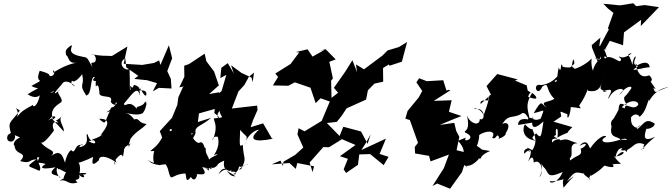

<svg xmlns="http://www.w3.org/2000/svg" viewBox="-20 -1065 4131 1180"><path d="M300 -349C348 -356 293 -319 304 -335C290 -384 308 -405 356 -437C374 -461 311 -500 350 -514C292 -466 318 -500 360 -547C374 -575 410 -565 443 -534C372 -560 485 -610 434 -602C406 -569 429 -535 485 -609C503 -530 459 -555 510 -478C546 -485 533 -574 555 -592C584 -596 508 -559 597 -568C585 -580 563 -595 569 -533C590 -561 589 -498 591 -497C585 -455 681 -490 661 -441C668 -417 703 -417 688 -430C720 -452 680 -402 633 -374C729 -399 656 -427 658 -386C620 -319 637 -288 589 -335C671 -337 637 -282 597 -234C629 -257 599 -188 618 -250C596 -248 636 -236 545 -207C573 -202 577 -164 524 -198C586 -211 537 -170 518 -240C498 -248 546 -170 465 -160C469 -161 483 -190 489 -172C437 -191 445 -108 418 -143C405 -138 386 -103 380 -66C370 -80 363 -160 295 -106C332 -147 270 -136 230 -192C245 -172 298 -244 312 -264C301 -285 296 -328 339 -311C313 -345 311 -301 360 -351C334 -326 377 -286 372 -257L297 -338L277 -325ZM805 -580 884 -572 945 -554 919 -504 957 -525 1034 -521 1030 -580 1008 -628 1038 -707 1018 -787 966 -666 958 -694 926 -678 854 -666 740 -673 763 -779 668 -721C561 -722 576 -730 540 -730C570 -741 583 -678 549 -680C540 -680 538 -673 550 -647C516 -705 523 -717 479 -715C503 -716 489 -715 462 -722C384 -742 432 -781 419 -787C375 -758 384 -747 386 -726C405 -722 394 -663 463 -683C431 -674 395 -674 306 -618C306 -660 331 -599 290 -597C272 -603 306 -608 224 -630C187 -538 277 -594 173 -537C217 -509 243 -543 150 -486C193 -455 226 -470 238 -497C246 -469 197 -447 313 -507C298 -482 257 -498 230 -516C223 -425 185 -396 182 -420C86 -368 109 -367 84 -348C107 -387 49 -418 102 -386C39 -301 25 -323 51 -233C67 -267 57 -253 29 -236C4 -185 80 -178 72 -234C35 -235 44 -148 70 -235C179 -189 94 -208 135 -224C81 -228 52 -179 70 -169C72 -108 158 -134 104 -75C173 -57 148 -82 204 -86C132 -33 154 -49 221 -15C244 -37 197 -76 208 -122C164 -112 231 -114 221 -180C155 -100 205 -94 222 -99C201 -50 214 -73 261 -57C234 -43 212 -17 321 -37C253 21 352 5 350 29C316 0 329 -58 340 -20C331 -45 396 13 389 -15C338 87 416 2 345 46C395 32 395 77 457 56C421 28 480 52 466 11C510 -4 505 48 467 10C523 9 530 -7 460 0C474 21 478 -66 459 -64C478 -66 566 -104 553 -103C536 -34 566 -60 588 -80C586 -103 619 -119 696 -66C670 -122 723 -106 689 -109C733 -106 648 -147 687 -67C691 -33 669 -69 703 -98C743 -144 730 -64 741 -131C741 -177 776 -166 786 -190C757 -131 774 -184 782 -212C821 -264 845 -264 881 -303C825 -309 839 -343 805 -331C756 -395 732 -355 756 -370C774 -367 828 -352 858 -370C877 -397 874 -405 886 -448C872 -406 885 -435 872 -441C856 -398 796 -423 830 -382C776 -468 746 -396 742 -428C809 -510 825 -533 842 -475C831 -562 832 -494 859 -539C827 -490 808 -534 809 -512C848 -506 885 -520 879 -479C861 -467 848 -540 802 -543C792 -495 772 -576 783 -511C773 -513 781 -544 776 -641C744 -624 700 -680 750 -707L756 -651L830 -599Z M1526 -588 1464 -617 1400 -664 1417 -613 1380 -677 1340 -648 1334 -585 1371 -605 1342 -506 1310 -476 1297 -370C1366 -321 1287 -332 1330 -384C1334 -339 1376 -346 1294 -337C1297 -312 1322 -287 1287 -203C1281 -247 1366 -207 1316 -232C1345 -150 1269 -91 1305 -116C1353 -119 1242 -99 1259 -59C1282 -107 1226 -108 1251 -174C1235 -115 1241 -198 1210 -190C1189 -172 1148 -236 1157 -247C1174 -236 1183 -260 1077 -194C1104 -194 1113 -204 1055 -154C1065 -143 1075 -151 1074 -162C1075 -183 1145 -152 1182 -247C1174 -291 1215 -287 1278 -341L1196 -315L1203 -368L1309 -398L1328 -498L1265 -487L1325 -540L1296 -625L1248 -689L1238 -735L1141 -671L1112 -661L1113 -593L1082 -528L1145 -540L1191 -583L1104 -529L1076 -467L1070 -421L1037 -341L962 -259L978 -216C1067 -257 1014 -213 1024 -271C1051 -274 1035 -246 993 -266C969 -173 914 -151 904 -136C981 -137 899 -148 928 -137C906 -57 956 -50 889 -80C894 -91 888 -57 964 -50C961 -54 1050 -60 1074 -58C969 -60 999 -69 1012 -27C1035 66 1025 7 1117 1C1128 -2 1115 76 1153 22C1182 74 1207 -21 1177 9C1182 -6 1275 33 1222 -38C1304 -18 1315 -46 1324 -64C1279 -53 1273 11 1268 -53C1255 15 1275 -32 1235 -27C1336 -39 1289 -50 1358 -78C1345 -9 1394 -11 1427 19C1363 19 1390 -63 1322 7C1363 -69 1379 9 1404 -22C1386 6 1435 -27 1427 6C1382 6 1458 11 1449 -64C1437 -12 1492 -60 1507 -56C1467 -49 1431 -8 1463 -27C1499 -99 1477 -81 1472 -175C1450 -161 1452 -168 1456 -267C1502 -211 1505 -242 1484 -176C1495 -229 1546 -267 1572 -268C1501 -206 1540 -188 1661 -213L1651 -214L1597 -307L1520 -283L1535 -326L1563 -390L1560 -416L1405 -398L1445 -502L1482 -543L1509 -592L1541 -619L1533 -560Z M2107 -2 2180 -52 2188 -116 2255 -118 2338 -50 2368 -101 2313 -119 2352 -213 2201 -143 2227 -184 2258 -239 2239 -181 2199 -257 2090 -286 2067 -229 1989 -309 2050 -316 2081 -355 2110 -399 2230 -453 2241 -510 2281 -551 2335 -563 2334 -647 2370 -669 2374 -661 2450 -686 2482 -807 2432 -776 2362 -755 2331 -724 2217 -639 2168 -669 2174 -622 2146 -695 2102 -625 2032 -525 2058 -495 1995 -446 2018 -443 2015 -569 2026 -583 2004 -685 2043 -700 1983 -761 1945 -752 1986 -765 1901 -717 1870 -762 1798 -745 1819 -743 1766 -672 1672 -613 1689 -592 1657 -540 1752 -538 1792 -559 1888 -526 1920 -431 1950 -461 2007 -441 1957 -322 1852 -258 1815 -277 1808 -239 1844 -158 1794 -113 1722 -71 1719 -44 1704 -78 1650 -55 1759 -63 1798 -27 1807 -63 1910 -43 1901 -7 1883 -66 1967 -161 2002 -160 2081 -209 2062 -218 2165 -174 2069 -105 2118 -89 2092 -24Z M2736 -513 2724 -508 2704 -572 2603 -566 2556 -584 2539 -559 2575 -506 2554 -467 2485 -383 2471 -336 2499 -327 2549 -187 2529 -162 2531 -122 2617 -107 2626 -73 2739 -115 2708 -32 2638 78 2667 63 2746 95 2819 -7 2841 -75C2834 -80 2802 -71 2831 -38C2823 -82 2881 11 2833 -66C2804 -70 2847 -8 2918 -83C2940 -113 2905 -95 2882 -107C2975 -72 2893 -95 2992 -137C2917 -151 2964 -135 2908 -170C2908 -152 2926 -205 2925 -235C2963 -263 3035 -268 3005 -218C3032 -202 3031 -255 3048 -221C3025 -198 3098 -232 3087 -245C3137 -321 3066 -318 3060 -291C3104 -369 3126 -333 3182 -364C3189 -373 3214 -385 3239 -307C3233 -381 3198 -408 3250 -494C3269 -483 3309 -438 3226 -470C3235 -510 3258 -482 3223 -509L3217 -540L3145 -570L3162 -577L3036 -610L2970 -536L2997 -484L2934 -426C2926 -451 2962 -449 2980 -448C2988 -507 2999 -480 2952 -356C2941 -393 2891 -407 2896 -394C2966 -411 2963 -315 2929 -334C2928 -284 2866 -307 2849 -358C2876 -247 2822 -266 2840 -250C2920 -214 2817 -186 2843 -213C2820 -208 2885 -237 2795 -200C2865 -122 2799 -103 2850 -126L2786 -142L2803 -224L2784 -260L2772 -310L2682 -297L2756 -328L2816 -352L2739 -378L2756 -449L2646 -445L2748 -510Z M3429 -349C3427 -384 3408 -386 3467 -363C3464 -314 3485 -358 3488 -407C3545 -404 3560 -388 3539 -415C3574 -468 3566 -456 3611 -557C3563 -535 3594 -553 3594 -507C3660 -495 3680 -527 3690 -619C3681 -524 3652 -525 3690 -507C3739 -498 3667 -501 3689 -505C3781 -536 3707 -468 3721 -459C3752 -536 3855 -533 3784 -481C3837 -548 3874 -537 3856 -516C3813 -458 3845 -500 3823 -475C3823 -473 3802 -465 3831 -424C3808 -409 3786 -462 3780 -381C3831 -454 3902 -455 3903 -422C3873 -376 3820 -445 3820 -399C3775 -417 3801 -408 3735 -311C3751 -340 3792 -337 3755 -336C3715 -320 3748 -246 3747 -316C3708 -208 3778 -232 3793 -207C3670 -167 3665 -208 3705 -224C3698 -244 3644 -210 3609 -155C3601 -143 3596 -229 3541 -169C3603 -200 3581 -162 3549 -151C3561 -98 3526 -123 3464 -61C3506 -39 3467 -143 3478 -90C3516 -110 3461 -184 3531 -185C3467 -201 3477 -217 3421 -202C3435 -210 3387 -218 3371 -183C3399 -158 3339 -218 3403 -213C3408 -220 3367 -222 3397 -236C3389 -283 3416 -296 3406 -219C3448 -247 3476 -246 3471 -256L3497 -284L3382 -317ZM3255 -349C3245 -298 3245 -250 3320 -319C3305 -215 3305 -212 3272 -249C3290 -245 3217 -218 3277 -200C3190 -209 3189 -274 3206 -301C3249 -254 3254 -280 3253 -268C3283 -201 3272 -173 3242 -126C3282 -141 3294 -119 3220 -158C3246 -94 3233 -156 3220 -154C3237 -149 3194 -159 3202 -120C3235 -155 3262 -156 3224 -69C3241 -102 3260 -110 3260 -66C3306 -96 3327 -1 3294 23C3337 -42 3280 -93 3321 -38C3358 -6 3332 39 3438 -8C3411 58 3360 68 3359 48C3405 56 3494 17 3485 27C3468 29 3426 10 3444 89C3493 26 3543 -12 3464 50C3520 -28 3526 -1 3579 3C3538 -6 3632 50 3607 36C3586 47 3623 -16 3610 17C3708 -40 3679 -51 3709 -45C3678 -51 3777 -20 3744 -55C3822 -66 3801 -38 3755 -103C3839 -107 3822 -168 3762 -96C3771 -147 3798 -178 3832 -129C3825 -148 3903 -217 3884 -218C3843 -190 3823 -216 3791 -202C3828 -229 3869 -201 3794 -142C3871 -129 3867 -209 3940 -178C3916 -131 3985 -180 3919 -144C3922 -135 3924 -156 4007 -225C3935 -190 3933 -221 3956 -283C3931 -264 4001 -273 4004 -305C3936 -351 3937 -285 3871 -256C3946 -290 3854 -254 3917 -298C3885 -253 3861 -314 3870 -292C3848 -322 3867 -357 3852 -335C3884 -386 3915 -348 3910 -346C3950 -378 3955 -428 3969 -455C3963 -411 3984 -517 4091 -530C4011 -509 4010 -477 3995 -526C4007 -521 4029 -492 3969 -577C3936 -545 4019 -558 3970 -602C3948 -595 3905 -577 3886 -674C3949 -617 3928 -632 3897 -660C3880 -656 3966 -711 3973 -652C3911 -648 3829 -613 3904 -659C3844 -665 3909 -732 3879 -711C3902 -732 3870 -722 3867 -666C3845 -744 3832 -720 3847 -734C3894 -757 3806 -684 3780 -725C3801 -696 3768 -728 3796 -704C3799 -661 3753 -724 3709 -713C3694 -690 3681 -735 3713 -710C3699 -736 3704 -797 3597 -793C3698 -800 3612 -734 3712 -766C3637 -741 3713 -680 3631 -706C3706 -698 3634 -713 3620 -610C3650 -609 3607 -623 3616 -706C3593 -678 3540 -649 3512 -642C3467 -676 3530 -651 3503 -701C3488 -658 3511 -642 3439 -654C3422 -707 3433 -596 3414 -650C3401 -598 3408 -543 3388 -567C3400 -578 3431 -575 3420 -604C3429 -643 3402 -554 3306 -542C3246 -558 3282 -459 3313 -533C3359 -565 3328 -515 3387 -458C3351 -432 3294 -448 3338 -404C3303 -427 3314 -461 3260 -370C3329 -383 3329 -408 3303 -336C3251 -311 3247 -361 3223 -331C3221 -332 3165 -346 3164 -297L3261 -313ZM3617 -788 3618 -773 3654 -683 3728 -814 3809 -787 3815 -866 3920 -943 3918 -905 4030 -1021 3942 -1034 3890 -1027 3872 -1045 3790 -1032 3688 -1042 3718 -1011 3750 -986 3716 -891 3722 -885 3662 -772 3670 -834Z"/></svg>

Font: Hussar Lance
Style: Italic
Weight: 700
Foundry: Cannot Into Space Fonts, PlusOne Fonts
Version: Version 2.27